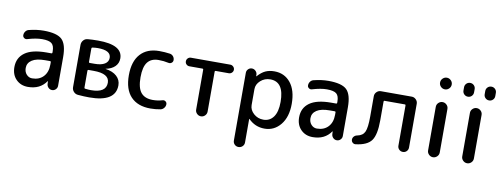

<svg xmlns="http://www.w3.org/2000/svg" viewBox="-73 -1157 4648 1783"><g transform="rotate(10 2251.0 -265.0)"><path d="M317 -262Q235 -262 193.5 -234.5Q152 -207 152 -160Q152 -123 174 -99Q196 -75 227 -75Q293 -75 332.5 -116.5Q372 -158 372 -230V-254Q372 -262 363 -262ZM202 10Q134 10 90.5 -34Q47 -78 47 -150Q47 -238 114 -286.5Q181 -335 317 -335H363Q372 -335 372 -344V-355Q372 -408 347 -429Q322 -450 257 -450Q199 -450 119 -426Q104 -421 90.5 -430.5Q77 -440 77 -456Q77 -476 89 -492Q101 -508 120 -512Q192 -530 257 -530Q383 -530 430 -485Q477 -440 477 -320V-49Q477 -29 462.5 -14.5Q448 0 428 0Q408 0 393.5 -14.5Q379 -29 378 -49L377 -74Q377 -75 376 -75Q374 -75 374 -74Q316 10 202 10Z M721 -234V-76Q721 -67 728 -66Q764 -62 784 -62Q927 -62 927 -157Q927 -243 778 -243H729Q721 -243 721 -234ZM721 -444V-318Q721 -309 729 -309H776Q837 -309 870.5 -329.5Q904 -350 904 -387Q904 -458 780 -458Q761 -458 729 -454Q721 -452 721 -444ZM673 2Q649 0 632.5 -18Q616 -36 616 -61V-459Q616 -484 632 -502.5Q648 -521 672 -523Q715 -527 771 -527Q1002 -527 1002 -399Q1002 -354 971 -323Q940 -292 884 -281L883 -280H884Q953 -270 990.5 -235.5Q1028 -201 1028 -150Q1028 7 780 7Q731 7 673 2Z M1357 10Q1237 10 1172 -58.5Q1107 -127 1107 -260Q1107 -391 1170 -460.5Q1233 -530 1347 -530Q1400 -530 1448 -523Q1467 -520 1479.5 -505Q1492 -490 1492 -470Q1492 -453 1478.5 -443Q1465 -433 1448 -437Q1404 -447 1355 -447Q1286 -447 1251.5 -402.5Q1217 -358 1217 -260Q1217 -160 1253.5 -116Q1290 -72 1365 -72Q1412 -72 1455 -85Q1471 -90 1484 -80.5Q1497 -71 1497 -55Q1497 -35 1484 -19Q1471 -3 1452 1Q1404 10 1357 10Z M1646 -439Q1630 -439 1618 -450.5Q1606 -462 1606 -479Q1606 -496 1618 -508Q1630 -520 1646 -520H2018Q2034 -520 2046.5 -508Q2059 -496 2059 -479Q2059 -463 2047 -451Q2035 -439 2018 -439H1895Q1886 -439 1886 -430V-54Q1886 -32 1870 -16Q1854 0 1832 0Q1810 0 1794 -16Q1778 -32 1778 -54V-430Q1778 -439 1769 -439Z M2278 -335V-185Q2278 -139 2316.5 -104.5Q2355 -70 2408 -70Q2468 -70 2503 -118Q2538 -166 2538 -260Q2538 -450 2408 -450Q2355 -450 2316.5 -415.5Q2278 -381 2278 -335ZM2173 168V-471Q2173 -491 2187.5 -505.5Q2202 -520 2222 -520Q2242 -520 2257 -505.5Q2272 -491 2273 -471V-456Q2273 -455 2274 -455Q2275 -455 2276 -456Q2313 -497 2349 -513.5Q2385 -530 2433 -530Q2528 -530 2585.5 -459Q2643 -388 2643 -260Q2643 -136 2583.5 -63Q2524 10 2433 10Q2344 10 2281 -54Q2280 -55 2279 -55Q2278 -55 2278 -54V168Q2278 190 2262.5 205Q2247 220 2225 220Q2203 220 2188 205Q2173 190 2173 168Z M3002 -262Q2920 -262 2878.5 -234.5Q2837 -207 2837 -160Q2837 -123 2859 -99Q2881 -75 2912 -75Q2978 -75 3017.5 -116.5Q3057 -158 3057 -230V-254Q3057 -262 3048 -262ZM2887 10Q2819 10 2775.5 -34Q2732 -78 2732 -150Q2732 -238 2799 -286.5Q2866 -335 3002 -335H3048Q3057 -335 3057 -344V-355Q3057 -408 3032 -429Q3007 -450 2942 -450Q2884 -450 2804 -426Q2789 -421 2775.5 -430.5Q2762 -440 2762 -456Q2762 -476 2774 -492Q2786 -508 2805 -512Q2877 -530 2942 -530Q3068 -530 3115 -485Q3162 -440 3162 -320V-49Q3162 -29 3147.5 -14.5Q3133 0 3113 0Q3093 0 3078.5 -14.5Q3064 -29 3063 -49L3062 -74Q3062 -75 3061 -75Q3059 -75 3059 -74Q3001 10 2887 10Z M3292 6Q3276 8 3263.5 -3Q3251 -14 3251 -31Q3251 -48 3263 -61Q3275 -74 3293 -77Q3345 -87 3363 -127Q3381 -167 3381 -270V-463Q3381 -486 3398 -503Q3415 -520 3438 -520H3729Q3752 -520 3769 -503Q3786 -486 3786 -463V-50Q3786 -29 3771.5 -14.5Q3757 0 3736 0Q3715 0 3700.5 -14.5Q3686 -29 3686 -50V-429Q3686 -438 3678 -438H3487Q3479 -438 3479 -429V-252Q3479 -116 3439.5 -61.5Q3400 -7 3292 6Z M3965 -695Q3965 -718 3981.5 -734Q3998 -750 4020 -750Q4042 -750 4058.5 -734Q4075 -718 4075 -695Q4075 -672 4058.5 -656Q4042 -640 4020 -640Q3998 -640 3981.5 -656Q3965 -672 3965 -695ZM3965 -55V-465Q3965 -488 3981.5 -504Q3998 -520 4020 -520Q4042 -520 4058.5 -504Q4075 -488 4075 -465V-55Q4075 -32 4058.5 -16Q4042 0 4020 0Q3998 0 3981.5 -16Q3965 -32 3965 -55Z M4397 -55Q4397 -32 4380.5 -16Q4364 0 4342 0Q4320 0 4303.5 -16Q4287 -32 4287 -55V-465Q4287 -488 4303.5 -504Q4320 -520 4342 -520Q4364 -520 4380.5 -504Q4397 -488 4397 -465ZM4392 -660V-690Q4392 -711 4406.5 -725.5Q4421 -740 4442 -740Q4463 -740 4477.5 -725.5Q4492 -711 4492 -690V-660Q4492 -639 4477.5 -624.5Q4463 -610 4442 -610Q4421 -610 4406.5 -624.5Q4392 -639 4392 -660ZM4192 -660V-690Q4192 -711 4206.5 -725.5Q4221 -740 4242 -740Q4263 -740 4277.5 -725.5Q4292 -711 4292 -690V-660Q4292 -639 4277.5 -624.5Q4263 -610 4242 -610Q4221 -610 4206.5 -624.5Q4192 -639 4192 -660Z"/></g></svg>

Font: Rounded Mplus 1c Medium
Style: Regular
Weight: 500
Version: Version 1.059.20150529